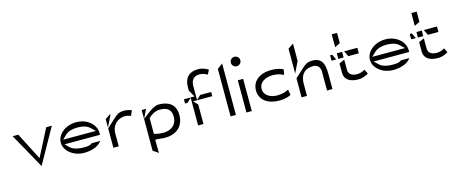

<svg xmlns="http://www.w3.org/2000/svg" viewBox="-46 -1370 5404 2257"><g transform="rotate(-15 2656.5 -242.0)"><path d="M67 -446 305 -19 544 -446H476L306 -115L136 -446Z M830 -348C892 -348 947 -333 980 -299L1029 -253H631L679 -300C710 -331 767 -348 830 -348ZM830 -39C941 -39 1019 -81 1046 -126H945C913 -99 861 -102 830 -102C768 -102 711 -119 680 -149L631 -196H1064V-218C1064 -322 963 -412 830 -412C698 -412 594 -325 594 -226C594 -218 595 -210 596 -203C610 -114 708 -39 830 -39Z M1241 -388V-401L1176 -357V-254ZM1176 -8H1241V-166C1241 -221 1263 -263 1293 -291C1324 -318 1364 -332 1400 -332C1431 -332 1454 -325 1473 -316L1500 -378C1482 -386 1449 -397 1408 -397C1340 -397 1316 -372 1279 -339L1176 -244Z M1675 28H1706H1707C1735 30 1771 36 1791 36C1921 36 2025 -32 2025 -181C2025 -310 1939 -362 1821 -362C1782 -362 1739 -336 1707 -314L1613 -243L1665 -351H1612V144L1677 189ZM1682 -237C1683 -239 1677 -235 1686 -242L1687 -243C1705 -261 1755 -300 1818 -300C1888 -300 1956 -280 1956 -179C1956 -67 1871 -26 1791 -26C1755 -26 1721 -31 1696 -38L1678 -43V-231Z M2124 -293H2155L2206 -341V-4H2271V-242L2223 -293H2456V-344H2322L2271 -296V-467C2271 -535 2305 -580 2374 -580C2416 -580 2449 -565 2471 -551L2498 -605C2474 -620 2429 -643 2374 -643C2267 -643 2208 -583 2206 -473V-427L2254 -344H2124Z M2602 -8H2667V-635L2602 -585Z M2884 -616C2884 -648 2858 -673 2826 -673C2794 -673 2768 -648 2768 -616C2768 -584 2795 -558 2826 -558C2857 -558 2884 -584 2884 -616ZM2859 -396H2794V-4H2859Z M3348 -70 3336 -137C3308 -121 3262 -104 3200 -104C3118 -104 3038 -141 3038 -225C3038 -310 3123 -348 3205 -348C3265 -348 3307 -332 3336 -315L3348 -380C3331 -391 3286 -411 3200 -411C3066 -411 2969 -341 2969 -225C2969 -109 3066 -39 3200 -39C3286 -39 3329 -59 3348 -70Z M3466 -8H3532V-162C3532 -204 3543 -255 3579 -289C3603 -312 3640 -328 3692 -328C3745 -328 3776 -290 3776 -239V-8H3842V-162C3842 -272 3841 -393 3700 -393C3632 -393 3607 -368 3570 -335L3466 -239ZM3532 -434V-645L3466 -601V-298Z M4000 -278V-159C4002 -88 4055 -39 4168 -39C4222 -39 4266 -61 4291 -77L4264 -131C4243 -117 4210 -102 4168 -102C4108 -102 4065 -128 4065 -183V-306ZM4122 -334H4250V-401H4089ZM4065 -507V-632H4000V-475ZM3943 -399H3918V-333H3975ZM4000 -401V-333H4065V-401Z M4592 -348C4654 -348 4709 -333 4742 -299L4791 -253H4393L4441 -300C4472 -331 4529 -348 4592 -348ZM4592 -39C4703 -39 4781 -81 4808 -126H4707C4675 -99 4623 -102 4592 -102C4530 -102 4473 -119 4442 -149L4393 -196H4826V-218C4826 -322 4725 -412 4592 -412C4460 -412 4356 -325 4356 -226C4356 -218 4357 -210 4358 -203C4372 -114 4470 -39 4592 -39Z M4969 -278V-159C4971 -88 5024 -39 5137 -39C5191 -39 5235 -61 5260 -77L5233 -131C5212 -117 5179 -102 5137 -102C5077 -102 5034 -128 5034 -183V-306ZM5091 -334H5219V-401H5058ZM5034 -507V-632H4969V-475ZM4912 -399H4887V-333H4944ZM4969 -401V-333H5034V-401Z"/></g></svg>

Font: Charger Static
Style: 2
Weight: 1000
Designer: Jasper
Foundry: KineticPlasma Fonts/Cannot Into Space Fonts
Version: Version 1.1